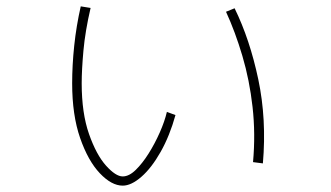

<svg xmlns="http://www.w3.org/2000/svg" viewBox="-20 -565 1040 604"><path d="M366 19Q331 19 294 -20Q257 -59 232 -131Q207 -203 207 -303Q207 -360 213.5 -421.5Q220 -483 234 -545L265 -540Q248 -467 242.5 -406Q237 -345 237 -303Q237 -209 260 -143.5Q283 -78 313.5 -44Q344 -10 366 -10Q386 -10 407 -30.5Q428 -51 447.5 -82Q467 -113 482.5 -148Q498 -183 505 -213L532 -203Q514 -138 485.5 -87.5Q457 -37 425 -9Q393 19 366 19ZM807 -51 776 -55Q784 -144 774.5 -228.5Q765 -313 742.5 -389Q720 -465 691 -528L718 -539Q766 -441 792.5 -315.5Q819 -190 807 -51Z"/></svg>

Font: Murecho ExtraLight
Style: Regular
Weight: 200
Designer: Neil Summerour
Foundry: Positype
Version: Version 1.010; ttfautohint (v1.8.3)